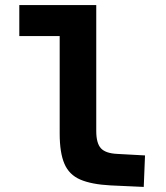

<svg xmlns="http://www.w3.org/2000/svg" viewBox="-20 -730 654 756"><path d="M56 -710H282V-588H56ZM215 -204V-710H359V-214Q359 -166 377.5 -146Q396 -126 442 -124L551 -118L546 6L415 0Q340 -4 296 -23Q252 -42 233.5 -85.5Q215 -129 215 -204Z"/></svg>

Font: Intel One Mono Light
Style: Regular
Weight: 300
Monospace: yes
Designer: Fred Shallcrass
Foundry: Frere-Jones Type LLC
Version: Version 1.004